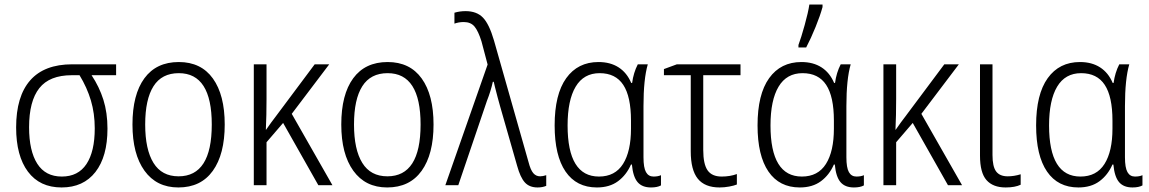

<svg xmlns="http://www.w3.org/2000/svg" viewBox="-20 -815 5056 845"><path d="M251 10Q155 10 103 -59.5Q51 -129 51 -254Q51 -391 113 -461.5Q175 -532 298 -532H491V-484H383Q417 -433 435 -376Q453 -319 453 -249Q453 -126 400 -58Q347 10 251 10ZM252 -38Q324 -38 360.5 -93Q397 -148 397 -250Q397 -316 380 -373Q363 -430 330 -484H296Q198 -484 153 -427Q108 -370 108 -255Q108 -151 144 -94.5Q180 -38 252 -38Z M765 10Q669 10 616 -63.5Q563 -137 563 -267Q563 -399 615.5 -470.5Q668 -542 767 -542Q865 -542 917 -469.5Q969 -397 969 -267Q969 -136 916.5 -63Q864 10 765 10ZM766 -39Q912 -39 912 -267Q912 -493 767 -493Q692 -493 655.5 -435.5Q619 -378 619 -267Q619 -157 655.5 -98Q692 -39 766 -39Z M1264 -314 1443 0H1381L1226 -274L1153 -189V0H1097V-532H1153V-380Q1153 -306 1150 -244H1151Q1176 -280 1191 -299L1365 -532H1429Z M1684 10Q1588 10 1535 -63.5Q1482 -137 1482 -267Q1482 -399 1534.5 -470.5Q1587 -542 1686 -542Q1784 -542 1836 -469.5Q1888 -397 1888 -267Q1888 -136 1835.5 -63Q1783 10 1684 10ZM1685 -39Q1831 -39 1831 -267Q1831 -493 1686 -493Q1611 -493 1574.5 -435.5Q1538 -378 1538 -267Q1538 -157 1574.5 -98Q1611 -39 1685 -39Z M2126 -531 2099 -633Q2085 -678 2068.5 -698Q2052 -718 2021 -718Q1999 -718 1980 -711V-759Q2003 -766 2029 -766Q2078 -766 2105.5 -737.5Q2133 -709 2154 -637L2306 -102Q2315 -67 2327 -53Q2339 -39 2357 -39Q2369 -39 2384 -44V3Q2367 10 2346 10Q2310 10 2290 -12Q2270 -34 2256 -85L2181 -347Q2172 -382 2170 -387Q2155 -444 2153 -455H2149Q2140 -414 2123 -371L1997 0H1940Z M2421 -263Q2421 -400 2472 -471Q2523 -542 2614 -542Q2666 -542 2702.5 -518.5Q2739 -495 2758 -450H2762Q2768 -495 2787 -532H2831Q2812 -467 2812 -348V-123Q2812 -77 2823 -57.5Q2834 -38 2856 -38Q2876 -38 2889 -44V1Q2873 10 2845 10Q2806 10 2786 -13.5Q2766 -37 2761 -91H2757Q2737 -45 2700 -17.5Q2663 10 2607 10Q2517 10 2469 -60Q2421 -130 2421 -263ZM2757 -249V-284Q2757 -390 2723 -441.5Q2689 -493 2619 -493Q2549 -493 2513.5 -433.5Q2478 -374 2478 -263Q2478 -38 2616 -38Q2687 -38 2722 -93.5Q2757 -149 2757 -249Z M3239 -484H3075V-155Q3075 -93 3094 -65.5Q3113 -38 3156 -38Q3193 -38 3223 -49V-3Q3211 2 3189.5 6Q3168 10 3147 10Q3082 10 3051 -28.5Q3020 -67 3020 -149V-484H2902V-511L2959 -532H3239Z M3314 -263Q3314 -400 3365 -471Q3416 -542 3507 -542Q3559 -542 3595.5 -518.5Q3632 -495 3651 -450H3655Q3661 -495 3680 -532H3724Q3705 -467 3705 -348V-123Q3705 -77 3716 -57.5Q3727 -38 3749 -38Q3769 -38 3782 -44V1Q3766 10 3738 10Q3699 10 3679 -13.5Q3659 -37 3654 -91H3650Q3630 -45 3593 -17.5Q3556 10 3500 10Q3410 10 3362 -60Q3314 -130 3314 -263ZM3650 -249V-284Q3650 -390 3616 -441.5Q3582 -493 3512 -493Q3442 -493 3406.5 -433.5Q3371 -374 3371 -263Q3371 -38 3509 -38Q3580 -38 3615 -93.5Q3650 -149 3650 -249ZM3494 -617Q3506 -649 3521.5 -705Q3537 -761 3542 -795H3600V-784Q3590 -747 3569.5 -696.5Q3549 -646 3528 -606H3494Z M4035 -314 4214 0H4152L3997 -274L3924 -189V0H3868V-532H3924V-380Q3924 -306 3921 -244H3922Q3947 -280 3962 -299L4136 -532H4200Z M4348 -133Q4348 -82 4364 -60.5Q4380 -39 4415 -39Q4443 -39 4472 -48V-2Q4447 10 4406 10Q4350 10 4321.5 -22.5Q4293 -55 4293 -130V-532H4348Z M4540 -263Q4540 -400 4591 -471Q4642 -542 4733 -542Q4785 -542 4821.5 -518.5Q4858 -495 4877 -450H4881Q4887 -495 4906 -532H4950Q4931 -467 4931 -348V-123Q4931 -77 4942 -57.5Q4953 -38 4975 -38Q4995 -38 5008 -44V1Q4992 10 4964 10Q4925 10 4905 -13.5Q4885 -37 4880 -91H4876Q4856 -45 4819 -17.5Q4782 10 4726 10Q4636 10 4588 -60Q4540 -130 4540 -263ZM4876 -249V-284Q4876 -390 4842 -441.5Q4808 -493 4738 -493Q4668 -493 4632.5 -433.5Q4597 -374 4597 -263Q4597 -38 4735 -38Q4806 -38 4841 -93.5Q4876 -149 4876 -249Z"/></svg>

Font: Noto Sans UI NarrowLight
Style: Regular
Weight: 300
Width: 4
Designer: Monotype Design Team
Foundry: Monotype Imaging Inc.
Version: Version 1.001